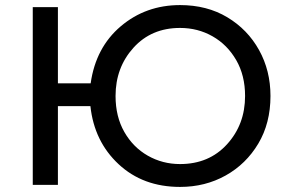

<svg xmlns="http://www.w3.org/2000/svg" viewBox="-20 -728 1139 756"><path d="M689 8Q543 8 447 -81.5Q351 -171 336 -310H208V0H109V-700H208V-400H337Q357 -541 455.5 -624.5Q554 -708 689 -708Q795 -708 875 -660Q955 -612 1000 -531Q1045 -450 1045 -350Q1045 -243 997 -162.5Q949 -82 868.5 -37Q788 8 689 8ZM689 -82Q803 -82 874 -160Q945 -238 945 -350Q945 -431 910 -491.5Q875 -552 817 -585Q759 -618 689 -618Q576 -618 505.5 -540Q435 -462 435 -350Q435 -269 469.5 -208.5Q504 -148 562 -115Q620 -82 689 -82Z"/></svg>

Font: Argentum Novus
Style: Regular
Weight: 400
Designer: Julieta Ulanovsky
Foundry: Julieta Ulanovsky
Version: Version 7.20;July 27, 2021;FontCreator 13.0.0.2683 64-bit